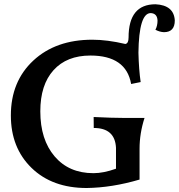

<svg xmlns="http://www.w3.org/2000/svg" viewBox="-20 -894 860 923"><path d="M396.5 9.8Q231 9.8 131.6 -86.9Q32.2 -183.6 32.2 -338.9Q32.2 -502.4 140.1 -602.8Q248 -703.1 423.8 -703.1Q495.6 -703.1 582.5 -682.6Q598.1 -685.1 598.1 -713.9Q598.1 -873.5 727.5 -873.5Q815.9 -869.1 820.3 -795.9Q820.3 -739.3 768.1 -739.3Q747.6 -740.2 727.1 -751Q737.3 -770 737.3 -795.4Q735.8 -829.6 704.6 -831.1Q647.9 -831.1 645.5 -640.6Q647.5 -558.6 656.2 -499.5L610.4 -490.2Q586.4 -627 414.6 -627Q300.8 -627 237.3 -556.6Q173.8 -486.3 173.8 -358.9Q173.8 -222.7 242.7 -142.1Q311.5 -61.5 429.2 -61.5Q478 -61.5 537.6 -83V-183.6Q532.7 -278.8 430.7 -278.8L430.2 -331.5Q521.5 -327.1 573.7 -327.1H674.8Q650.9 -252.9 650.9 -179.2V-30.8Q518.1 8.3 396.5 9.8Z"/></svg>

Font: Kelvinch
Style: Bold
Weight: 700
Designer: Paul James Miller
Foundry: High-Logic / Made with FontCreator
Version: Version 3.501;March 28, 2021;FontCreator 13.0.0.2683 64-bit